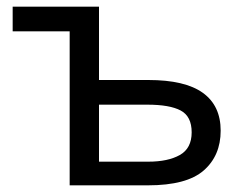

<svg xmlns="http://www.w3.org/2000/svg" viewBox="-20 -556 736 576"><path d="M277 -536V-316H425Q535 -316 588.5 -277.5Q642 -239 642 -164Q642 -89 591 -44.5Q540 0 424 0H189V-462H18V-536ZM422 -242H277V-71H425Q484 -71 519.5 -91Q555 -111 555 -159Q555 -207 522 -224.5Q489 -242 422 -242Z"/></svg>

Font: Noto Sans
Style: Regular
Weight: 400
Designer: Monotype Design Team
Foundry: Monotype Imaging Inc.
Version: Version 1.902